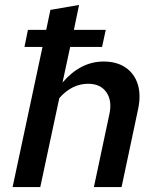

<svg xmlns="http://www.w3.org/2000/svg" viewBox="-20 -757 640 777"><path d="M31 0 152 -567H79L93 -636H167L184 -717L300 -737L279 -636H408L393 -567H264L233 -423Q306 -508 399 -508Q453 -508 488.5 -483.5Q524 -459 537.5 -416Q551 -373 539 -316L472 0H360L422 -292Q435 -348 411 -383Q387 -418 337 -418Q271 -418 220 -360L143 0Z"/></svg>

Font: Red Hat Mono Medium
Style: Italic
Weight: 500
Italic angle: -12°
Monospace: yes
Designer: Pentagram, MCKL
Foundry: Pentagram, MCKL
Version: Version 1.023; ttfautohint (v1.8.3)